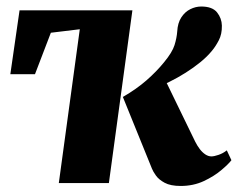

<svg xmlns="http://www.w3.org/2000/svg" viewBox="-20 -576 748 604"><path d="M322.5 0H165L231 -484L140 -473L90 -342.5H12.5L41.5 -543.5H396.5ZM548.5 9Q516.5 9 498 -1Q479.5 -11 470.5 -23.8Q461.5 -36.5 458 -45.5L366.5 -271Q409 -295.5 440.5 -323Q472 -350.5 496 -380Q522 -411.5 529 -434Q536 -456.5 537.5 -477Q539 -504 550.5 -521.5Q562 -539 578.8 -547.2Q595.5 -555.5 613 -555.5Q648 -555.5 662.8 -537Q677.5 -518.5 678 -495.5Q678.5 -468.5 668.2 -449Q658 -429.5 647 -416.5Q632 -398 610.5 -380.5Q589 -363 564 -347.2Q539 -331.5 513.8 -319Q488.5 -306.5 465 -297.5L490.5 -343.5L594 -130.5Q600.5 -117.5 608.5 -107Q616.5 -96.5 626 -90.2Q635.5 -84 645 -84Q653.5 -84 667.5 -88.8Q681.5 -93.5 693.5 -103L708 -72Q699 -60 676.2 -40.8Q653.5 -21.5 620.8 -6.2Q588 9 548.5 9Z"/></svg>

Font: Merriweather 48pt Black
Style: Italic
Weight: 900
Italic angle: -7.8°
Version: Version 2.101